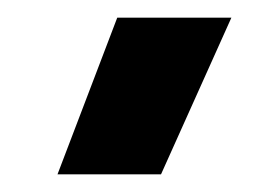

<svg xmlns="http://www.w3.org/2000/svg" viewBox="-20 -782 290 217"><path d="M45 -585 112.5 -762H241.5L162 -585Z"/></svg>

Font: Geologica Medium
Style: Regular
Weight: 500
Designer: Sindre Bremnes, Frode Helland
Foundry: Monokrom Skriftforlag AS
Version: Version 1.010;gftools[0.9.28]